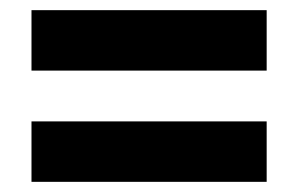

<svg xmlns="http://www.w3.org/2000/svg" viewBox="-20 -541 587 378"><path d="M42 -402V-521H505V-402ZM42 -183V-302H505V-183Z"/></svg>

Font: Noto Sans Lao UI SemCond ExtBd
Style: Regular
Weight: 800
Width: 4
Designer: Monotype Design Team
Foundry: Monotype Imaging Inc.
Version: Version 2.000; ttfautohint (v1.8.4.7-5d5b)